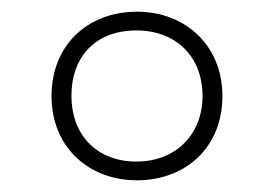

<svg xmlns="http://www.w3.org/2000/svg" viewBox="-20 -744 468 328"><path d="M214 -436C298 -436 360 -493 360 -580C360 -665 298 -724 214 -724C130 -724 68 -667 68 -580C68 -493 131 -436 214 -436ZM213 -468C144 -468 102 -515 102 -580C102 -648 144 -692 213 -692C280 -692 326 -648 326 -580C326 -515 281 -468 213 -468Z"/></svg>

Font: Noto Sans Telugu ExtraLight
Style: Regular
Weight: 200
Designer: Jelle Bosma - Monotype Design Team
Foundry: Monotype Imaging Inc.
Version: Version 2.005